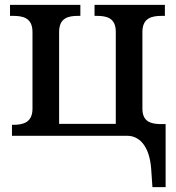

<svg xmlns="http://www.w3.org/2000/svg" viewBox="-20 -556 720 786"><path d="M604 210H658V-48H635C596 -49 563 -59 563 -111V-425C563 -483 602 -491 642 -491H655V-536H367V-491H377C416 -491 454 -483 454 -426V-49H222V-425C222 -483 260 -491 299 -491H309V-536H21V-491H34C74 -491 113 -483 113 -425V-111C113 -54 74 -45 34 -45H29V0H502C546 0 592 36 599 137Z"/></svg>

Font: Noto Serif Thai Medium
Style: Regular
Weight: 500
Designer: Monotype Design Team
Foundry: Monotype Imaging Inc.
Version: Version 1.901;PS 001.901;hotconv 1.0.88;makeotf.lib2.5.64775